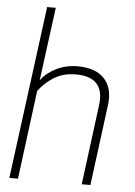

<svg xmlns="http://www.w3.org/2000/svg" viewBox="-56 -842 621 885"><g transform="rotate(5 255.0 -400.0)"><path d="M166 -799.8 121.1 -460Q145.5 -494.6 190.7 -517.3Q235.8 -540 290 -540Q374 -540 414.3 -496.1Q454.6 -452.1 444.8 -375L396 0H356L403.8 -370.1Q420.9 -502 285.2 -502Q226.1 -502 183.1 -474.6Q140.1 -447.3 113.8 -410.2L61 0H21L126 -799.8Z"/></g></svg>

Font: Cooper Hewitt
Style: Light Italic
Weight: 704
Designer: Village Type and Design LLC
Foundry: Cooper Hewitt Smithsonian Design Museum
Version: 1.000